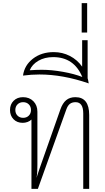

<svg xmlns="http://www.w3.org/2000/svg" viewBox="-20 -1207 674 1227"><path d="M550 -472V0H512V-482Q512 -554 463 -554Q441 -554 427 -543.5Q413 -533 404 -508L222 0H181V-443Q171 -433 156 -427.5Q141 -422 125 -422Q89 -422 66.5 -445Q44 -468 44 -504Q44 -540 67 -563Q90 -586 127 -586Q168 -586 193.5 -560Q219 -534 219 -493V-155Q219 -132 218 -109.5Q217 -87 213 -70L234 -133L366 -508Q380 -548 403 -567Q426 -586 462 -586Q550 -586 550 -472ZM178 -504Q178 -526 164 -540Q150 -554 128 -554Q106 -554 92 -540Q78 -526 78 -504Q78 -482 92 -468Q106 -454 128 -454Q150 -454 164 -468Q178 -482 178 -504Z M547 -674Q382 -731 232 -731Q181 -731 127 -724Q136 -790 190.5 -832Q245 -874 323 -874Q379 -874 426.5 -849.5Q474 -825 505 -781V-950H540V-707Q543 -699 547 -674ZM506 -715Q453 -842 320 -842Q265 -842 225 -818.5Q185 -795 170 -758Q212 -761 247 -761Q310 -761 382.5 -748Q455 -735 506 -715Z M502 -1187H537V-999H502Z"/></svg>

Font: Sarabun Thin
Style: Regular
Weight: 250
Designer: Suppakit Chalermlarp | Katatrad Co.,Ltd.
Foundry: Cadson Demak Co.,Ltd.
Version: Version 1.000; ttfautohint (v1.6)